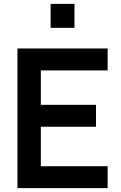

<svg xmlns="http://www.w3.org/2000/svg" viewBox="-20 -970 625 990"><path d="M364 -826.5H241V-950H364ZM70 0V-720H535V-607H190.5V-429.5H475V-316.5H190.5V-113H535V0Z"/></svg>

Font: Vortex Mix
Style: Bold
Weight: 700
Designer: Mikhail Sharanda
Foundry: Mikhail Sharanda
Version: Version 4.504;Glyphs 3.1.2 (3151)